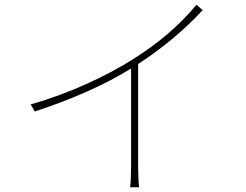

<svg xmlns="http://www.w3.org/2000/svg" viewBox="-20 -776 1040 813"><path d="M110 -334 127 -304C282 -354 430 -420 535 -486V-65C535 -34 533 3 531 17H569C567 3 565 -34 565 -65V-505C675 -577 761 -650 838 -733L812 -756C739 -668 653 -595 546 -527C436 -457 277 -381 110 -334Z"/></svg>

Font: Noto Sans JP Thin
Style: Regular
Weight: 100
Designer: Ryoko NISHIZUKA 西塚涼子 (kana, bopomofo & ideographs); Paul D. Hunt (Latin, Greek & Cyrillic); Sandoll Communications 산돌커뮤니
Foundry: Adobe
Version: Version 2.004;hotconv 1.0.118;makeotfexe 2.5.65603